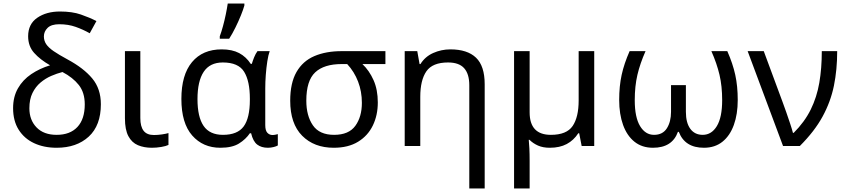

<svg xmlns="http://www.w3.org/2000/svg" viewBox="-20 -825 4792 1085"><path d="M319 -760Q388 -760 437 -743Q486 -726 525 -706L487 -637Q450 -658 408 -673Q366 -688 315 -688Q270 -688 249 -667.5Q228 -647 228 -619Q228 -595 241 -575.5Q254 -556 283 -536Q312 -516 362 -489Q453 -440 501.5 -381.5Q550 -323 550 -236Q550 -116 481.5 -53Q413 10 300 10Q228 10 172.5 -16Q117 -42 85.5 -92Q54 -142 54 -214Q54 -278 81.5 -326Q109 -374 156.5 -406Q204 -438 263 -456Q207 -488 173 -526Q139 -564 139 -620Q139 -689 190.5 -724.5Q242 -760 319 -760ZM333 -418Q302 -410 269.5 -396Q237 -382 209 -358.5Q181 -335 163.5 -299.5Q146 -264 146 -213Q146 -147 186.5 -105Q227 -63 300 -63Q376 -63 417.5 -107.5Q459 -152 459 -235Q459 -302 425.5 -344.5Q392 -387 333 -418Z M773 -536V-158Q773 -110 791.5 -86Q810 -62 850 -62Q872 -62 895.5 -65.5Q919 -69 932 -73V-6Q918 1 891 5.5Q864 10 838 10Q794 10 759.5 -4.5Q725 -19 705.5 -55.5Q686 -92 686 -157V-536Z M1225 10Q1127 10 1066 -59.5Q1005 -129 1005 -266Q1005 -402 1065 -474Q1125 -546 1233 -546Q1292 -546 1331.5 -525Q1371 -504 1397 -464H1403Q1408 -481 1416 -501Q1424 -521 1435 -536H1504Q1496 -514 1490.5 -478Q1485 -442 1482 -402Q1479 -362 1479 -326V-118Q1479 -87 1491 -74.5Q1503 -62 1520 -62Q1528 -62 1537 -64Q1546 -66 1550 -67V-3Q1542 2 1526 6Q1510 10 1494 10Q1457 10 1433.5 -8Q1410 -26 1399 -72H1392Q1369 -38 1330.5 -14Q1292 10 1225 10ZM1240 -63Q1322 -63 1357 -110.5Q1392 -158 1392 -261V-267Q1392 -367 1359.5 -419.5Q1327 -472 1239 -472Q1166 -472 1131 -419Q1096 -366 1096 -265Q1096 -164 1130.5 -113.5Q1165 -63 1240 -63ZM1222 -606V-620Q1231 -644 1240 -677Q1249 -710 1256 -744Q1263 -778 1267 -805H1361V-794Q1355 -772 1341.5 -738.5Q1328 -705 1310.5 -669.5Q1293 -634 1275 -606Z M2115 -246Q2115 -174 2087 -116Q2059 -58 2003.5 -24Q1948 10 1866 10Q1755 10 1687.5 -58Q1620 -126 1620 -256Q1620 -356 1655.5 -418Q1691 -480 1756.5 -508Q1822 -536 1911 -536H2158V-463H2028Q2067 -426 2091 -372Q2115 -318 2115 -246ZM1711 -256Q1711 -171 1748 -117Q1785 -63 1868 -63Q1951 -63 1988 -114Q2025 -165 2025 -244Q2025 -308 2003.5 -364Q1982 -420 1942 -463H1911Q1811 -463 1761 -416Q1711 -369 1711 -256Z M2525 -546Q2621 -546 2670 -499Q2719 -452 2719 -349V240H2632V-343Q2632 -407 2603 -439.5Q2574 -472 2512 -472Q2424 -472 2389.5 -422Q2355 -372 2355 -278V0H2267V-536H2338L2351 -463H2356Q2382 -505 2428 -525.5Q2474 -546 2525 -546Z M3338 -536V0H3267L3253 -72H3248Q3222 -32 3182.5 -11Q3143 10 3087 10Q3048 10 3020 -2.5Q2992 -15 2972 -35H2968Q2970 -17 2971.5 13.5Q2973 44 2973 84V240H2885V-536H2973V-190Q2973 -63 3093 -63Q3182 -63 3216 -113Q3250 -163 3250 -257V-536Z M4090 -536Q4121 -466 4135 -402Q4149 -338 4149 -260Q4149 -180 4127 -119Q4105 -58 4062.5 -24Q4020 10 3958 10Q3850 10 3816 -80H3811Q3779 10 3670 10Q3608 10 3565.5 -24Q3523 -58 3501 -119Q3479 -180 3479 -260Q3479 -338 3493 -402Q3507 -466 3538 -536H3628Q3597 -466 3582 -402Q3567 -338 3567 -259Q3567 -162 3597 -112.5Q3627 -63 3676 -63Q3725 -63 3748.5 -100Q3772 -137 3772 -193V-344H3856V-193Q3856 -131 3881 -97Q3906 -63 3951 -63Q4001 -63 4031 -112.5Q4061 -162 4061 -259Q4061 -338 4046 -402Q4031 -466 4000 -536Z M4205 -536H4296L4403 -247Q4412 -223 4423.5 -190Q4435 -157 4445.5 -125.5Q4456 -94 4461 -74H4465Q4527 -136 4561.5 -206Q4596 -276 4610 -357.5Q4624 -439 4624 -536H4711Q4711 -431 4692.5 -340.5Q4674 -250 4628.5 -166.5Q4583 -83 4500 0H4405Z"/></svg>

Font: Apis
Style: Regular
Weight: 400
Designer: Monotype Design Team
Foundry: Monotype Imaging Inc.
Version: Version 2.000; build 0001